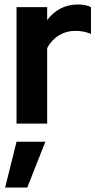

<svg xmlns="http://www.w3.org/2000/svg" viewBox="-20 -553 448 859"><path d="M54 0V-521H191V-463Q216 -497 251 -515Q286 -533 330 -533Q368 -532 387 -521V-401Q372 -408 354 -411.5Q336 -415 317 -415Q277 -415 244 -395Q211 -375 191 -338V0ZM3 286 54 81H183L102 286Z"/></svg>

Font: Red Hat Display ExtraBold
Style: Regular
Weight: 800
Designer: Pentagram, MCKL
Foundry: Pentagram, MCKL
Version: Version 1.023